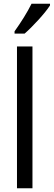

<svg xmlns="http://www.w3.org/2000/svg" viewBox="-20 -1009 288 1029"><path d="M248 -980V-989H149C127 -944 93 -890 58 -841V-829H112C154 -865 223 -940 248 -980ZM154 0V-760H71V0Z"/></svg>

Font: Noto Sans Gujarati UI Condensed
Style: Regular
Weight: 400
Width: 3
Designer: Jelle Bosma - Monotype Design Team, Universal Thirst
Foundry: Monotype Imaging Inc.
Version: Version 2.106